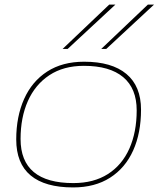

<svg xmlns="http://www.w3.org/2000/svg" viewBox="-20 -810 696 840"><path d="M300 10Q177 10 114 -42.5Q51 -95 51 -200Q51 -300 85.5 -377Q120 -454 186.5 -497Q253 -540 348 -540Q469 -540 533 -486.5Q597 -433 597 -330Q597 -228 562.5 -151.5Q528 -75 461.5 -32.5Q395 10 300 10ZM301 -9Q390 -9 452 -48.5Q514 -88 546 -160Q578 -232 578 -327Q578 -423 519 -472.5Q460 -522 347 -522Q258 -522 196 -481Q134 -440 102 -368Q70 -296 70 -202Q70 -9 301 -9ZM423 -596 627 -790H654L445 -596ZM254 -596 458 -790H485L276 -596Z"/></svg>

Font: Georama Extended Thin
Style: Italic
Weight: 100
Width: 7
Italic angle: -9°
Designer: Jean-Baptiste Levee
Foundry: Production Type
Version: Version 1.000